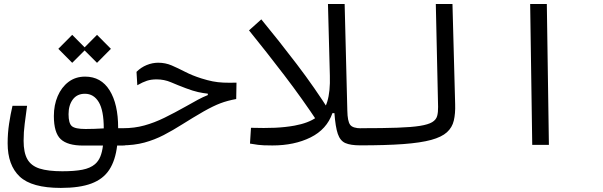

<svg xmlns="http://www.w3.org/2000/svg" viewBox="-20 -713 2970 945"><path d="M279.3 211.9Q136.2 211.9 76.9 156Q17.6 100.1 17.6 -7.8Q17.6 -57.1 24.7 -104Q31.7 -150.9 41.5 -192.4H113.3Q106.9 -144.5 101.6 -103.8Q96.2 -63 96.2 -20Q96.2 37.6 114.5 70.3Q132.8 103 174.6 116.5Q216.3 129.9 286.6 129.9Q347.2 129.9 385.7 122.3Q424.3 114.7 447.3 95.2Q464.4 80.6 473.6 58.1Q482.9 35.6 486.8 3.4H388.7Q312.5 3.4 278.8 -28.1Q245.1 -59.6 245.1 -142.1Q245.1 -195.8 263.9 -239.7Q282.7 -283.7 317.1 -309.8Q351.6 -335.9 398.9 -335.9Q477.5 -335.9 519.5 -268.3Q561.5 -200.7 561.5 -84Q561.5 -83 561.5 -82H586.4Q611.8 -82 620.1 -73.2Q628.4 -64.5 628.4 -42Q628.4 -16.1 618.7 -6.3Q608.9 3.4 580.1 3.4H556.6Q547.9 76.7 517.8 122.6Q487.8 168.5 429.9 190.2Q372.1 211.9 279.3 211.9ZM490.7 -81.1Q490.7 -169.4 466.1 -210.4Q441.4 -251.5 397.9 -251.5Q359.4 -251.5 338.4 -223.4Q317.4 -195.3 317.4 -150.9Q317.4 -106.4 333.5 -92.3Q349.6 -78.1 401.4 -78.1Q421.9 -78.1 444.8 -78.9Q467.8 -79.6 490.7 -81.1ZM457.5 -403.8 396.5 -464.8 335.4 -403.8 267.1 -472.7 335.4 -541.5 396.5 -480 457.5 -541.5 525.9 -472.7Z M577.6 2.4Q565.9 2.4 558.8 -7.3Q551.8 -17.1 551.8 -41Q551.8 -82 585.9 -82Q641.6 -82 690.4 -95.5Q739.3 -108.9 789.1 -133.3Q838.9 -157.7 897 -190.4Q929.7 -209 954.1 -222.2Q978.5 -235.4 1002.9 -245.1V-252Q980 -254.4 955.3 -259.8Q930.7 -265.1 894.5 -278.8Q855.5 -293.5 822 -307.9Q788.6 -322.3 751 -322.3Q724.1 -322.3 703.6 -315.7Q683.1 -309.1 655.8 -293.5L651.9 -359.4Q673.8 -381.3 701.9 -392.8Q730 -404.3 758.8 -404.3Q793.9 -404.3 825.2 -390.9Q856.4 -377.4 891.4 -359.4Q926.3 -341.3 971.2 -327.1Q1002 -317.4 1027.1 -312.5Q1052.2 -307.6 1079.6 -306.4Q1106.9 -305.2 1144 -306.2L1142.6 -225.6Q1099.6 -217.8 1065.2 -204.8Q1030.8 -191.9 982.4 -164.6Q925.8 -131.8 878.4 -101.8Q831.1 -71.8 785.9 -48.3Q740.7 -24.9 690.4 -11.2Q640.1 2.4 577.6 2.4Z M1546.9 -107.4Q1468.3 -226.1 1379.9 -341.8Q1291.5 -457.5 1205.6 -563.5L1266.1 -617.7Q1351.1 -514.6 1440.4 -397.5Q1529.8 -280.3 1606.4 -158.7Z M1320.8 2.9Q1270.5 2.9 1249.8 -0.2Q1229 -3.4 1210.4 -6.3L1215.3 -84Q1281.7 -82 1332.8 -84.2Q1383.8 -86.4 1429.7 -94.7Q1498.5 -107.4 1537.1 -135.3Q1575.7 -163.1 1590.8 -212.9Q1606 -262.7 1603.5 -340.8L1594.2 -693.4H1676.3L1689.5 -168.5Q1690.4 -116.2 1703.4 -98.9Q1716.3 -81.5 1757.8 -81.5Q1780.8 -81.5 1789.6 -71Q1798.3 -60.5 1798.3 -40.5Q1798.3 2.4 1752.9 2.4Q1705.6 2.4 1679.9 -8.8Q1654.3 -20 1642.6 -54.2Q1630.9 -88.4 1626 -156.2H1616.2Q1588.4 -76.2 1508.5 -36.6Q1428.7 2.9 1320.8 2.9Z M1752 2.4Q1724.1 2.4 1724.1 -41Q1724.1 -64.9 1733.6 -73.5Q1743.2 -82 1757.8 -82Q1865.7 -82 1935.8 -84.5Q2005.9 -86.9 2046.9 -93.5Q2087.9 -100.1 2107.2 -111.8Q2126.5 -123.5 2131.6 -142.1Q2136.7 -160.6 2136.2 -187L2125 -693.4H2207L2220.2 -200.2Q2221.7 -153.8 2213.6 -119.6Q2205.6 -85.4 2179.7 -62Q2153.8 -38.6 2102.3 -24.4Q2050.8 -10.3 1965.3 -3.9Q1879.9 2.4 1752 2.4Z M2599.6 0 2589.4 -693.4H2671.4L2681.6 0Z"/></svg>

Font: Cascadia Mono SemiLight
Style: Regular
Weight: 350
Monospace: yes
Designer: Aaron Bell
Foundry: Saja Typeworks
Version: Version 2404.023; ttfautohint (v1.8.4)